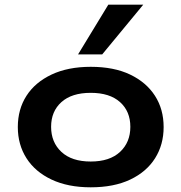

<svg xmlns="http://www.w3.org/2000/svg" viewBox="-20 -789 774 819"><path d="M367 10Q270 10 200 -23Q130 -56 93 -114Q56 -172 56 -247Q56 -323 93 -380.5Q130 -438 200 -471Q270 -504 367 -504Q466 -504 535 -471Q604 -438 641 -380.5Q678 -323 678 -247Q678 -172 641.5 -114Q605 -56 535.5 -23Q466 10 367 10ZM367 -100Q448 -100 492 -141Q536 -182 536 -248Q536 -314 492 -353.5Q448 -393 367 -393Q286 -393 242 -353.5Q198 -314 198 -248Q198 -182 242 -141Q286 -100 367 -100ZM313 -557 442 -769H591L416 -557Z"/></svg>

Font: Nunito Sans 10pt Expanded
Style: Bold
Weight: 700
Width: 7
Designer: Vernon Adams
Foundry: Vernon Adams
Version: Version 3.101;gftools[0.9.27]